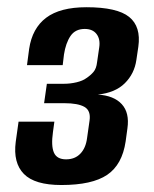

<svg xmlns="http://www.w3.org/2000/svg" viewBox="-20 -523 435 542"><path d="M153.2 -0.7Q78 -0.7 47.4 -32Q16.7 -63.3 24.4 -122.6L32.4 -179.5H133.5L129.5 -150.3Q123.9 -110.9 132.3 -92Q140.7 -73.2 166.5 -73.2Q191.5 -73.2 206.8 -89.2Q222.2 -105.1 225.8 -133.4L232.8 -182.7Q236.8 -210.6 218.5 -221.2Q200.1 -231.7 161.5 -231.7H104.5L112.3 -286.5H160.9Q178.5 -286.5 196.2 -290.7Q213.9 -295 223.7 -302.4Q235.7 -310.3 243.9 -319.9Q252.1 -329.5 254.1 -347.9L260.2 -389.8Q263.5 -412.7 252.5 -427Q241.6 -441.3 219.2 -441.3Q192.5 -441.3 179 -421.4Q165.6 -401.5 160.6 -369.2L157 -339.1H56.2L62.3 -385.1Q71 -443.3 110.3 -472.9Q149.7 -502.6 223.9 -502.6Q310.7 -502.6 344.6 -475.2Q378.5 -447.8 370.5 -391.1L365 -353.9Q359.4 -314.8 332.3 -288Q305.3 -261.2 256.1 -256Q301.5 -253.2 323.8 -228.9Q346 -204.6 339.7 -160.6L334.7 -123.9Q325 -58.1 282.5 -29.4Q240 -0.7 153.2 -0.7Z"/></svg>

Font: Alumni Sans SC Thin
Style: Italic
Weight: 100
Italic angle: -8°
Designer: Robert E. Leuschke
Foundry: Robert E. Leuschke
Version: Version 1.016